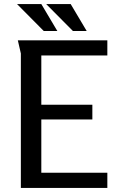

<svg xmlns="http://www.w3.org/2000/svg" viewBox="-20 -928 589 948"><path d="M68 -729H510V-654H184V-411H436V-338H184V-75H510V0H83V-664ZM329 -908 408 -775H340L208 -908ZM184 -908 263 -775H196L64 -908Z"/></svg>

Font: Rosario Medium
Style: Regular
Weight: 500
Version: Version 1.201